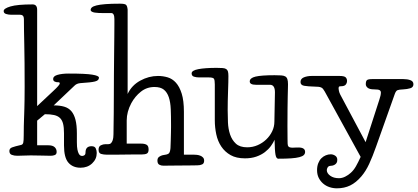

<svg xmlns="http://www.w3.org/2000/svg" viewBox="-58 -841 2271 1044"><path d="M144 -264Q198 -315 232.5 -347Q267 -379 267 -387Q267 -392 264 -393Q261 -394 259 -394H252Q248 -394 239.5 -397.5Q231 -401 231 -412Q231 -427 255 -434Q279 -441 316 -441Q408 -441 444 -435Q480 -429 480 -419Q480 -411 475 -406Q470 -401 458.5 -398Q447 -395 427.5 -393Q408 -391 379 -389Q359 -387 348 -376L234 -268Q267 -268 291 -261Q315 -254 330 -236.5Q345 -219 352.5 -189.5Q360 -160 360 -116V-68Q360 -42 363 -27.5Q366 -13 370.5 -5Q375 3 380 5Q385 7 389 7Q395 7 401 3Q407 -1 407 -12Q407 -46 440 -46Q457 -46 462.5 -34.5Q468 -23 468 -9Q468 24 443 47.5Q418 71 380 71Q338 71 314 43.5Q290 16 290 -50V-116Q290 -148 285 -168Q280 -188 268 -199.5Q256 -211 236 -215.5Q216 -220 186 -220L144 -185V-51H205Q228 -51 239 -41Q250 -31 250 -15Q250 -2 240 2Q230 6 218 6Q196 6 171.5 5Q147 4 109 4Q93 4 71.5 5Q50 6 36 6Q19 6 6 1Q-7 -4 -7 -20Q-7 -34 7.5 -39.5Q22 -45 57 -53Q66 -55 68.5 -65.5Q71 -76 71 -105Q71 -136 71.5 -155.5Q72 -175 72.5 -190Q73 -205 73.5 -219Q74 -233 74.5 -252Q75 -271 75.5 -299Q76 -327 76 -370Q76 -442 75.5 -498.5Q75 -555 74 -599.5Q73 -644 72.5 -677.5Q72 -711 72 -738Q72 -761 50 -761H0Q-12 -761 -25 -765Q-38 -769 -38 -781Q-38 -795 -1 -806Q36 -817 119 -817Q144 -817 144 -788Z M942 0H996Q1003 0 1012.5 1Q1022 2 1031 5.5Q1040 9 1046 15.5Q1052 22 1052 33Q1052 48 1041 53Q1030 58 1015 58Q1010 58 982.5 58.5Q955 59 922.5 59Q890 59 862.5 59.5Q835 60 831 60Q818 60 808 54.5Q798 49 798 32Q798 18 807.5 11.5Q817 5 826 3Q851 0 859 -6Q867 -12 869 -36Q870 -56 870.5 -78Q871 -100 871.5 -118.5Q872 -137 872 -149.5Q872 -162 872 -163Q872 -209 870.5 -247Q869 -285 860 -312Q851 -339 833 -353.5Q815 -368 782 -368Q740 -368 708 -342.5Q676 -317 656 -280Q631 -233 631 -186V-60H711Q728 -60 739 -54Q750 -48 750 -28Q750 -11 740.5 -6Q731 -1 711 -1Q708 -1 694.5 -1Q681 -1 661 -1Q641 -1 618 -0.5Q595 0 575 0Q555 0 540 0Q525 0 522 0Q506 0 492 -4Q478 -8 478 -27Q478 -45 490.5 -51Q503 -57 515 -57H531Q540 -57 545.5 -62.5Q551 -68 554 -76.5Q557 -85 558 -94Q559 -103 559 -111Q559 -119 559.5 -150Q560 -181 560.5 -225.5Q561 -270 561 -324.5Q561 -379 561.5 -435Q562 -491 562.5 -544Q563 -597 563.5 -639Q564 -681 564 -707.5Q564 -734 564 -737Q564 -770 547 -770H500Q490 -770 478.5 -770.5Q467 -771 457.5 -772.5Q448 -774 441.5 -777.5Q435 -781 435 -787Q435 -795 442 -801Q449 -807 466.5 -811.5Q484 -816 515 -818.5Q546 -821 594 -821Q620 -821 627 -815Q634 -809 636 -789V-330Q658 -377 704.5 -402.5Q751 -428 801 -428Q828 -428 853.5 -420.5Q879 -413 898.5 -391.5Q918 -370 930 -332Q942 -294 942 -233Z M1437 -339Q1437 -380 1410 -380H1334Q1300 -380 1300 -398Q1300 -417 1331.5 -424.5Q1363 -432 1435 -432Q1457 -432 1471 -431Q1485 -430 1493 -425.5Q1501 -421 1504.5 -411Q1508 -401 1508 -383Q1508 -372 1507.5 -357Q1507 -342 1506.5 -316Q1506 -290 1505.5 -251.5Q1505 -213 1505 -156Q1505 -106 1505.5 -85Q1506 -64 1506 -60Q1506 -49 1511.5 -43.5Q1517 -38 1534 -38Q1538 -38 1543.5 -38.5Q1549 -39 1565 -39Q1601 -39 1601 -15Q1601 -5 1594 2Q1587 9 1570 13.5Q1553 18 1525 20Q1497 22 1455 22Q1444 22 1440 0Q1436 -22 1435 -81Q1428 -65 1415 -47Q1402 -29 1382.5 -14Q1363 1 1336 10.5Q1309 20 1274 20Q1227 20 1196 2.5Q1165 -15 1145.5 -44Q1126 -73 1118 -110.5Q1110 -148 1110 -187V-382Q1110 -405 1105.5 -412.5Q1101 -420 1078 -420H1025Q1010 -420 997 -424Q984 -428 984 -442Q984 -458 1020.5 -465Q1057 -472 1120 -472Q1140 -472 1152.5 -471Q1165 -470 1172 -465.5Q1179 -461 1181.5 -452Q1184 -443 1184 -427Q1184 -414 1183.5 -392Q1183 -370 1182 -344Q1181 -318 1180.5 -291.5Q1180 -265 1180 -243Q1180 -211 1181.5 -175.5Q1183 -140 1193 -110Q1203 -80 1224.5 -60Q1246 -40 1286 -40Q1316 -40 1342.5 -51.5Q1369 -63 1389.5 -82.5Q1410 -102 1422 -127Q1434 -152 1434 -180Z M1719 84Q1719 101 1737.5 114.5Q1756 128 1785 128Q1802 128 1819 119.5Q1836 111 1849 99Q1865 85 1877.5 63Q1890 41 1903 12L1708 -343Q1703 -352 1698.5 -357.5Q1694 -363 1688 -365.5Q1682 -368 1674 -369Q1666 -370 1654 -370Q1616 -371 1596 -374.5Q1576 -378 1576 -395Q1576 -413 1594.5 -420.5Q1613 -428 1637 -428H1788Q1814 -428 1821.5 -420.5Q1829 -413 1829 -401Q1829 -390 1822 -381Q1815 -372 1795 -372Q1790 -372 1786.5 -370.5Q1783 -369 1783 -359Q1783 -356 1785 -346.5Q1787 -337 1792 -327L1930 -68L2005 -300Q2013 -323 2013 -338Q2013 -346 2006.5 -350.5Q2000 -355 1976 -355Q1952 -355 1941.5 -363.5Q1931 -372 1931 -383Q1931 -400 1937.5 -405.5Q1944 -411 1967 -411H2135Q2157 -411 2173.5 -405Q2190 -399 2190 -383Q2190 -366 2172.5 -361Q2155 -356 2135 -355Q2111 -354 2103 -350.5Q2095 -347 2089 -331L1987 -44Q1968 10 1949.5 50Q1931 90 1907 118Q1878 152 1846 167.5Q1814 183 1774 183Q1753 183 1733.5 176.5Q1714 170 1699 157Q1684 144 1675 126Q1666 108 1666 84Q1666 63 1672.5 46.5Q1679 30 1689.5 19.5Q1700 9 1713.5 3.5Q1727 -2 1740 -2Q1753 -2 1764.5 5.5Q1776 13 1776 28Q1776 39 1772 45Q1768 51 1762 54.5Q1756 58 1749.5 59.5Q1743 61 1737 61Q1728 62 1723.5 69.5Q1719 77 1719 84Z"/></svg>

Font: Life Savers
Style: Bold
Weight: 700
Designer: Pablo Impallari, Rodrigo Fuenzalida, Brenda Gallo
Foundry: Pablo Impallari, Rodrigo Fuenzalida, Brenda Gallo
Version: Version 3.001; ttfautohint (v0.95) -l 8 -r 50 -G 200 -x 14 -